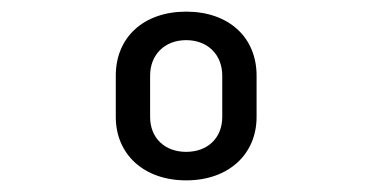

<svg xmlns="http://www.w3.org/2000/svg" viewBox="-20 -757 640 330"><path d="M300 -447C373 -447 421 -492 421 -556V-627C421 -693 373 -737 300 -737C227 -737 179 -693 179 -627V-556C179 -492 227 -447 300 -447ZM300 -496C263 -496 238 -520 238 -556V-627C238 -663 263 -688 300 -688C337 -688 362 -663 362 -627V-556C362 -520 337 -496 300 -496Z"/></svg>

Font: Tekne LDO SemiBold
Style: Regular
Weight: 600
Monospace: yes
Designer: Alessio Laiso, Mario Rullo, Paolo Rosset
Foundry: Alessio Laiso
Version: Version 1.000;hotconv 1.0.109;makeotfexe 2.5.65596